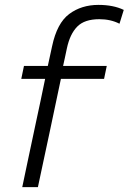

<svg xmlns="http://www.w3.org/2000/svg" viewBox="-20 -765 526 785"><path d="M71 0Q82.5 -56 93.5 -107Q104.5 -158 117.5 -220L128 -269.5Q137 -311 146 -353.5Q154.5 -395.5 164.5 -442.5H67L78 -495.5H175.5L193 -576Q213 -670.5 263 -707.8Q313 -745 382.5 -745Q443.5 -745 486 -724.5L468.5 -668Q432.5 -686.5 386 -686.5Q325.5 -686.5 295.8 -656.2Q266 -626 253.5 -567.5Q249.5 -549.5 245 -527.5Q240.5 -505 238 -495.5H416.5L405.5 -442.5H229L182 -220Q168.5 -158 157.8 -107Q147 -56 135 0Z"/></svg>

Font: Heraclito Light
Style: Italic
Weight: 300
Italic angle: -12°
Designer: Kostas Bartsokas (font) & Cristiano Sobral (main changes)
Foundry: Kostas Bartsokas (font) & Cristiano Sobral (main changes)
Version: Version 1.00;July 8, 2020;FontCreator 13.0.0.2655 64-bit